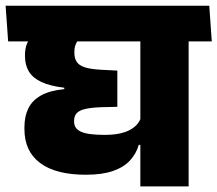

<svg xmlns="http://www.w3.org/2000/svg" viewBox="-46 -664 774 684"><path d="M626 -559.5H454V0H626ZM430 -516.5H708.5L699.5 -643.5H421ZM-17 -516.5H658.5L649.5 -643.5H-26ZM183 -351.5V-346.5Q131.5 -341.5 100.2 -324Q69 -306.5 55 -278Q41 -249.5 41 -210.5V-204.5Q41 -125 97 -83.2Q153 -41.5 260 -41.5Q318 -41.5 356.2 -54.8Q394.5 -68 416.8 -92Q439 -116 448.5 -148H465.5L456.5 -246.5Q447.5 -217 415 -200.2Q382.5 -183.5 326.5 -183.5Q267 -183.5 242.5 -194.8Q218 -206 218 -230V-234Q218 -250.5 227 -260.5Q236 -270.5 256.5 -275.5Q277 -280.5 312 -282L372 -283.5V-412.5L314 -415.5Q277 -417.5 256.2 -424.2Q235.5 -431 227.2 -443.8Q219 -456.5 219 -475.5V-480Q219 -500 228.5 -515.5Q238 -531 259.5 -541H75.5Q58.5 -528.5 50.8 -510Q43 -491.5 43 -469V-464Q43 -432.5 56.8 -409.5Q70.5 -386.5 101.2 -372Q132 -357.5 183 -351.5Z"/></svg>

Font: Anek Devanagari Medium ExtraBold
Style: Regular
Weight: 800
Version: Version 1.003